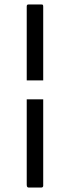

<svg xmlns="http://www.w3.org/2000/svg" viewBox="-20 -727 313 862"><path d="M174 -281V107Q174 110 172 112.5Q170 115 165 115H109Q105 115 102.5 112.5Q100 110 100 102V-281ZM100 -366V-698Q100 -703 102 -705Q104 -707 109 -707H165Q171 -707 172.5 -705Q174 -703 174 -697V-366Z"/></svg>

Font: Glory Thin
Style: Regular
Weight: 400
Version: Version 1.011